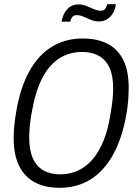

<svg xmlns="http://www.w3.org/2000/svg" viewBox="-20 -881 649 913"><path d="M264 12Q193 12 144.5 -14.5Q96 -41 70.5 -93Q45 -145 45 -223Q45 -252 48 -284Q51 -316 57 -349Q76 -463 118.5 -540.5Q161 -618 225.5 -658Q290 -698 373 -698Q444 -698 493 -672Q542 -646 567 -594Q592 -542 592 -464Q592 -435 589.5 -403Q587 -371 581 -337Q561 -224 518 -146Q475 -68 411 -28Q347 12 264 12ZM267 -52Q313 -52 351.5 -70Q390 -88 420 -123Q450 -158 471.5 -210Q493 -262 504 -330Q508 -355 511 -374Q514 -393 515.5 -409Q517 -425 517.5 -438Q518 -451 518 -462Q518 -522 500.5 -559.5Q483 -597 450 -615.5Q417 -634 371 -634Q324 -634 285.5 -616.5Q247 -599 217 -564Q187 -529 166 -477Q145 -425 133 -357Q128 -333 125.5 -313.5Q123 -294 121.5 -278.5Q120 -263 119.5 -250.5Q119 -238 119 -226Q119 -166 136.5 -127.5Q154 -89 187 -70.5Q220 -52 267 -52ZM273 -778Q277 -803 288 -821.5Q299 -840 315 -850Q331 -860 352 -860Q373 -860 391.5 -852.5Q410 -845 427 -837.5Q444 -830 459 -830Q473 -830 480 -839Q487 -848 490 -861H531Q528 -836 516.5 -817.5Q505 -799 488.5 -789Q472 -779 452 -779Q431 -779 412.5 -786.5Q394 -794 377.5 -801.5Q361 -809 345 -809Q331 -809 324 -800.5Q317 -792 314 -778Z"/></svg>

Font: Archivo Condensed Light
Style: Italic
Weight: 300
Width: 3
Italic angle: -10°
Designer: Hector Gatti
Foundry: Omnibus-Type
Version: Version 2.001